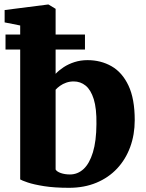

<svg xmlns="http://www.w3.org/2000/svg" viewBox="-20 -840 663 870"><path d="M1 -738.5V-794.5L197 -819.5H200L232 -800V-505.5Q247 -521.5 268.8 -535.8Q290.5 -550 318 -558.8Q345.5 -567.5 376.5 -567.5Q437 -567.5 485.5 -539.8Q534 -512 562.2 -452.2Q590.5 -392.5 590.5 -295.5Q590.5 -230 570 -174Q549.5 -118 510.8 -76.5Q472 -35 416.8 -12Q361.5 11 293 11Q226.5 11 179.5 3.5Q132.5 -4 105.5 -13.2Q78.5 -22.5 71.5 -27V-724.5ZM314 -471Q296 -471 280.2 -465.5Q264.5 -460 252.2 -451.2Q240 -442.5 232 -433.5V-72Q237 -62.5 255.2 -56Q273.5 -49.5 297 -49.5Q332 -49.5 358.8 -74.2Q385.5 -99 401 -149.8Q416.5 -200.5 417 -278Q418 -348.5 404.8 -390.8Q391.5 -433 368 -452Q344.5 -471 314 -471ZM5 -683.5H365V-615.5H5Z"/></svg>

Font: Merriweather 24pt Black
Style: Regular
Weight: 900
Designer: Eben Sorkin
Foundry: Eben Sorkin
Version: Version 2.100